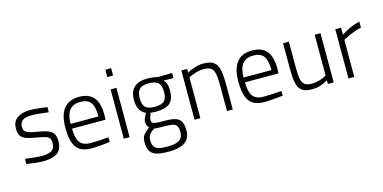

<svg xmlns="http://www.w3.org/2000/svg" viewBox="-85 -1173 3756 1882"><g transform="rotate(-15 1793.5 -231.5)"><path d="M54 -8 58 -60Q99 -54 147 -49Q195 -44 221 -44Q291 -44 324.5 -65Q358 -86 358 -142Q358 -172 346 -188.5Q334 -205 304.5 -214Q275 -223 215 -233Q152 -243 117 -256Q82 -269 64.5 -295Q47 -321 47 -368Q47 -443 98 -476Q149 -509 224 -509Q294 -509 401 -492L399 -440Q359 -446 309 -451Q259 -456 226 -456Q108 -456 108 -371Q108 -344 119 -329Q130 -314 157.5 -304Q185 -294 242 -285Q311 -274 347.5 -259.5Q384 -245 401 -219Q418 -193 418 -145Q418 -61 369 -25.5Q320 10 225 10Q194 10 144 4.5Q94 -1 54 -8Z M517 -248Q517 -510 724 -510Q822 -510 871 -453.5Q920 -397 920 -273L918 -226H578Q578 -132 609.5 -87.5Q641 -43 717 -43Q794 -43 900 -52L902 -4Q860 1 805 5.5Q750 10 711 10Q603 9 560 -54Q517 -117 517 -248ZM860 -275Q860 -375 828 -417Q796 -459 724 -459Q652 -459 615 -415.5Q578 -372 577 -275Z M1043 -700H1102V-625H1043ZM1043 -500H1102V0H1043Z M1230 83Q1230 41 1248.5 15.5Q1267 -10 1312 -43Q1286 -59 1286 -111Q1286 -120 1296 -143Q1306 -166 1318 -189Q1237 -223 1237 -341Q1237 -428 1284 -469Q1331 -510 1417 -510Q1443 -510 1473 -506Q1503 -502 1522 -497L1667 -500V-448L1567 -449Q1584 -432 1593.5 -407Q1603 -382 1603 -341Q1603 -248 1557.5 -211Q1512 -174 1414 -174Q1404 -174 1389 -175Q1374 -176 1363 -178Q1356 -160 1349.5 -140.5Q1343 -121 1343 -115Q1343 -91 1350 -82Q1357 -73 1382.5 -69.5Q1408 -66 1470 -66Q1542 -66 1581 -54.5Q1620 -43 1638.5 -12Q1657 19 1657 79Q1657 161 1602.5 199Q1548 237 1438 237Q1356 237 1311.5 222.5Q1267 208 1248.5 175Q1230 142 1230 83ZM1543 -341Q1543 -406 1514.5 -433.5Q1486 -461 1417 -461Q1353 -461 1324.5 -433.5Q1296 -406 1296 -341Q1296 -276 1324 -249.5Q1352 -223 1417 -223Q1486 -223 1514.5 -249Q1543 -275 1543 -341ZM1596 81Q1596 39 1583.5 19Q1571 -1 1544.5 -7.5Q1518 -14 1466 -14Q1417 -14 1353 -18Q1315 9 1302 28.5Q1289 48 1289 79Q1289 120 1301.5 143Q1314 166 1346 176Q1378 186 1439 186Q1522 186 1559 161Q1596 136 1596 81Z M1761 -500H1820V-463Q1851 -481 1897 -495.5Q1943 -510 1983 -510Q2051 -510 2086.5 -487Q2122 -464 2135.5 -411.5Q2149 -359 2149 -263V0H2090V-260Q2090 -339 2081.5 -379.5Q2073 -420 2048.5 -438Q2024 -456 1975 -456Q1935 -456 1891.5 -443Q1848 -430 1820 -414V0H1761Z M2272 -248Q2272 -510 2479 -510Q2577 -510 2626 -453.5Q2675 -397 2675 -273L2673 -226H2333Q2333 -132 2364.5 -87.5Q2396 -43 2472 -43Q2549 -43 2655 -52L2657 -4Q2615 1 2560 5.5Q2505 10 2466 10Q2358 9 2315 -54Q2272 -117 2272 -248ZM2615 -275Q2615 -375 2583 -417Q2551 -459 2479 -459Q2407 -459 2370 -415.5Q2333 -372 2332 -275Z M2793 -240V-500H2852V-241Q2852 -162 2860 -121.5Q2868 -81 2891 -62.5Q2914 -44 2962 -44Q3007 -44 3046.5 -56.5Q3086 -69 3114 -86V-500H3173V0H3114V-37Q3076 -15 3038 -2.5Q3000 10 2949 10Q2885 10 2851.5 -14.5Q2818 -39 2805.5 -92Q2793 -145 2793 -240Z M3323 -500H3382V-428Q3415 -452 3467 -476Q3519 -500 3570 -510V-450Q3522 -440 3469.5 -418.5Q3417 -397 3382 -376V0H3323Z"/></g></svg>

Font: Cairo Light
Style: Regular
Weight: 300
Designer: Mohamed Gaber, Accademia di Belle Arti di Urbino and others
Foundry: Kief Type Foundry, Accademia di Belle Arti di Urbino and others
Version: Version 3.011